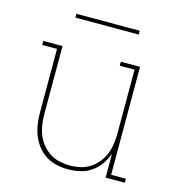

<svg xmlns="http://www.w3.org/2000/svg" viewBox="-104 -779 809 878"><g transform="rotate(15 300.0 -340.5)"><path d="M297 8Q269 8 242 2Q215 -4 192 -18.5Q169 -33 151.5 -55Q134 -77 124 -102.5Q114 -128 110 -155.5Q106 -183 106 -210V-511H36V-530H127V-210Q127 -185 130.5 -160Q134 -135 143 -112Q152 -89 168 -69Q184 -49 205 -35.5Q226 -22 250.5 -16.5Q275 -11 300 -11Q325 -11 349.5 -16.5Q374 -22 395 -35.5Q416 -49 432 -69Q448 -89 457 -112Q466 -135 469.5 -160Q473 -185 473 -210V-511H403V-530H494V-19H564V0H473V-113Q463 -85 446.5 -61.5Q430 -38 406 -21.5Q382 -5 353.5 1.5Q325 8 297 8ZM150 -671V-689H450V-671Z"/></g></svg>

Font: Iosevka Curly Slab ThEx
Style: Regular
Weight: 100
Width: 7
Monospace: yes
Designer: Belleve Invis
Foundry: Belleve Invis
Version: Version 11.1.0; ttfautohint (v1.8.3)